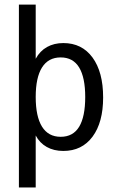

<svg xmlns="http://www.w3.org/2000/svg" viewBox="-20 -655 540 848"><path d="M137.7 -56.6V172.9H63.5V-634.8H137.7V-395.5Q156.2 -429.7 187.5 -447.3Q218.8 -464.8 259.8 -464.8Q341.8 -464.8 388.7 -400.9Q435.5 -336.9 435.5 -224.6Q435.5 -114.3 388.7 -51.3Q341.8 11.7 259.8 11.7Q217.8 11.7 186.5 -5.9Q155.3 -23.4 137.7 -56.6ZM356.4 -226.6Q356.4 -312.5 329.6 -356.9Q302.7 -401.4 248 -401.4Q193.4 -401.4 165.5 -356.9Q137.7 -312.5 137.7 -226.6Q137.7 -140.6 165.5 -95.7Q193.4 -50.8 248 -50.8Q302.7 -50.8 329.6 -95.2Q356.4 -139.6 356.4 -226.6Z"/></svg>

Font: BabelStone Mayan Numerals
Style: Regular
Weight: 400
Designer: Andrew West
Foundry: BabelStone
Version: Version 11.000 June 09, 2018